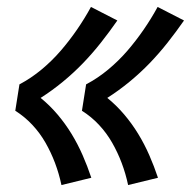

<svg xmlns="http://www.w3.org/2000/svg" viewBox="-20 -621 550 553"><path d="M349 -88Q342 -121 330.5 -151.5Q319 -182 303 -210Q287 -238 265 -261.5Q243 -285 216 -302L228 -378Q262 -396 292 -421Q322 -446 347 -475Q372 -504 394 -536Q416 -568 434 -601L510 -562Q487 -529 462.5 -498Q438 -467 411 -439Q384 -411 353 -385.5Q322 -360 289 -339Q315 -318 337.5 -291.5Q360 -265 378 -235.5Q396 -206 410 -174Q424 -142 435 -109ZM157 -88Q150 -121 138.5 -151.5Q127 -182 111 -210Q95 -238 73 -261.5Q51 -285 24 -302L36 -378Q70 -396 100 -421Q130 -446 155 -475Q180 -504 202 -536Q224 -568 242 -601L318 -562Q295 -529 270.5 -498Q246 -467 219 -439Q192 -411 161 -385.5Q130 -360 97 -339Q123 -318 145.5 -291.5Q168 -265 186 -235.5Q204 -206 218 -174Q232 -142 243 -109Z"/></svg>

Font: Iosevka SS18
Style: Bold Italic
Weight: 700
Italic angle: -9°
Monospace: yes
Designer: Belleve Invis
Foundry: Belleve Invis
Version: Version 25.1.1; ttfautohint (v1.8.4)